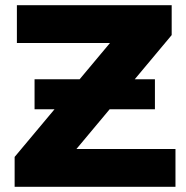

<svg xmlns="http://www.w3.org/2000/svg" viewBox="-20 -720 715 740"><path d="M36.4 -115.2 458.4 -619.4 480.3 -554.3H45.1V-700H641.7V-584.8L220.1 -80.6L197.8 -145.7H656.3V0H36.4ZM113.2 -414.6H577.1V-299H113.2Z"/></svg>

Font: iiserrat Thin
Style: Regular
Weight: 100
Designer: Akira Ohta
Foundry: Akira Ohta
Version: Version 1.200;Glyphs 3.3.1 (3343)